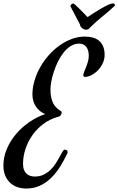

<svg xmlns="http://www.w3.org/2000/svg" viewBox="-76 -985 689 1118"><path d="M76.2 112.8Q47.4 112.8 22.9 103.8Q-1.5 94.7 -19 77.4Q-36.6 60.1 -46.4 35.4Q-56.2 10.7 -56.2 -21Q-56.2 -69.3 -36.9 -116Q-17.6 -162.6 15.6 -202.4Q48.8 -242.2 93 -272.9Q137.2 -303.7 187 -320.8Q171.4 -327.1 157.7 -337.9Q144 -348.6 134 -363Q124 -377.4 118.4 -395.5Q112.8 -413.6 112.8 -435.1Q112.8 -474.6 124.8 -515.1Q136.7 -555.7 157.7 -593Q178.7 -630.4 207.5 -663.1Q236.3 -695.8 270.3 -720Q304.2 -744.1 341.8 -758.1Q379.4 -772 418 -772Q439.5 -772 460.2 -767.3Q481 -762.7 497.1 -750.7Q513.2 -738.8 523.2 -718Q533.2 -697.3 533.2 -665Q533.2 -640.1 522.5 -617.2Q511.7 -594.2 494.9 -576.4Q478 -558.6 457.5 -547.9Q437 -537.1 418 -537.1Q415 -537.1 412.1 -539.8Q409.2 -542.5 409.2 -546.9Q409.2 -555.2 414.1 -567.1Q418.9 -579.1 425 -594Q431.2 -608.9 436 -626Q440.9 -643.1 440.9 -661.1Q440.9 -692.9 426.5 -711.9Q412.1 -731 384.8 -731Q357.9 -731 335 -716.3Q312 -701.7 293.5 -678Q274.9 -654.3 260.7 -625Q246.6 -595.7 237.1 -566.2Q227.5 -536.6 222.7 -509.8Q217.8 -482.9 217.8 -464.8Q217.8 -435.5 222.7 -415.3Q227.5 -395 234.9 -381.6Q242.2 -368.2 250.5 -359.9Q258.8 -351.6 266.1 -346.4Q273.4 -341.3 278.3 -338.1Q283.2 -335 283.2 -331.1Q283.2 -321.3 277.1 -313.5Q271 -305.7 259.8 -304.2Q214.8 -291.5 177.7 -264.2Q140.6 -236.8 114 -199.7Q87.4 -162.6 72.8 -118.9Q58.1 -75.2 58.1 -30.8Q58.1 -10.3 63.7 3.9Q69.3 18.1 78.6 26.6Q87.9 35.2 100.3 39.1Q112.8 43 127 43Q156.7 43 179.7 31.2Q202.6 19.5 220 2.2Q237.3 -15.1 250 -35.4Q262.7 -55.7 272 -73Q281.2 -90.3 288.1 -102.1Q294.9 -113.8 300.8 -113.8Q305.7 -113.8 311.8 -110.6Q317.9 -107.4 317.9 -100.1Q317.9 -98.6 317.4 -96.4Q316.9 -94.2 315.9 -91.8Q297.4 -52.2 274.4 -15.4Q251.5 21.5 222.7 50Q193.8 78.6 157.7 95.7Q121.6 112.8 76.2 112.8ZM335 -947.3Q334 -948.2 334 -950.2Q334 -956.1 340.3 -960.4Q346.7 -964.8 351.1 -964.8Q354.5 -963.4 364.7 -954.6Q373 -946.8 389.6 -930.7Q406.2 -914.6 434.1 -885.3Q448.2 -895 469.2 -908.7Q490.2 -922.4 511.7 -934.8Q533.2 -947.3 552 -956.1Q570.8 -964.8 581.1 -964.8Q586.9 -964.8 590.1 -962.4Q593.3 -960 593.3 -956.1Q593.3 -950.7 586.9 -946.3Q566.9 -927.7 550 -913.6Q533.2 -899.4 517.3 -886.5Q501.5 -873.5 485.8 -859.9Q470.2 -846.2 453.1 -829.1Q446.3 -822.3 441.2 -817.1Q436 -812 424.3 -812Q419.9 -812 414.1 -814.2Q408.2 -816.4 402.8 -820.6Q397.5 -824.7 393.6 -830.3Q389.6 -835.9 389.2 -843.3Q377.9 -864.7 369.4 -881.1Q360.8 -897.5 354.2 -909.9Q347.7 -922.4 342.8 -931.4Q337.9 -940.4 335 -947.3Z"/></svg>

Font: Mervale Script
Style: Regular
Weight: 400
Designer: Astigmatic (AOETI)
Foundry: Astigmatic (AOETI)
Version: Version 1.000